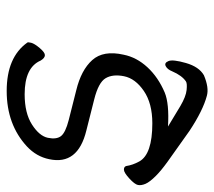

<svg xmlns="http://www.w3.org/2000/svg" viewBox="-92 -472 655 588"><g transform="rotate(-90 236.0 -178.5)"><path d="M-9 -29Q-28 -48 -33.5 -61Q-39 -74 -37 -84Q-35 -94 -17 -110.5Q1 -127 10 -127Q19 -127 21 -120Q24 -100 35 -80Q57 -40 152 -40Q213 -40 251 -66Q289 -92 296 -126.5Q303 -161 290 -183Q277 -205 225 -218L130 -242Q23 -268 42 -356Q50 -395 81 -424Q148 -486 251 -486Q354 -486 399 -423Q401 -421 398.5 -411Q396 -401 382.5 -385Q369 -369 360.5 -369Q352 -369 344 -382Q323 -431 241 -431Q183 -431 148 -408.5Q113 -386 107.5 -360Q102 -334 112.5 -320Q123 -306 162 -296L253 -273Q315 -258 345.5 -224Q376 -190 362 -128Q354 -88 323.5 -55Q293 -22 246 -2Q212 12 142 8Q188 36 205 46Q234 63 254 65Q274 67 280 63Q298 51 311 21Q317 6 327 1Q337 -4 342.5 9.5Q348 23 336.5 63Q325 103 299 118Q261 134 236 127Q191 115 129 74Q61 26 34 6.5Q7 -13 -9 -29Z"/></g></svg>

Font: LXGW Bright GB
Style: Italic
Weight: 400
Italic angle: -12°
Designer: Christian Thalmann (Catharsis Fonts)
Foundry: LXGW / Christian Thalmann (Catharsis Fonts) / Fontworks Inc.
Version: Version 5.510